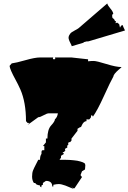

<svg xmlns="http://www.w3.org/2000/svg" viewBox="-20 -1075 752 1125"><path d="M608.4 -1054.7Q611.8 -1042.5 627.4 -1024.2Q643.1 -1005.9 643.6 -993.2Q637.2 -991.7 637.2 -983.9Q637.2 -976.1 639.2 -969.7Q642.1 -968.3 643.8 -966.6Q645.5 -964.8 647.2 -963.4Q648.9 -961.9 649.4 -960.9Q649.9 -960 651.4 -958Q652.8 -956.1 653.8 -950.7L660.2 -952.1L656.7 -939L666.5 -942.4L678.2 -933.6L683.1 -913.1L689.9 -924.8L698.7 -928.2Q700.2 -920.9 712.4 -896.5L499.5 -833Q494.6 -832 492.7 -832Q490.7 -832 490.7 -833L469.7 -827.6L470.7 -825.2L400.4 -804.2Q399.4 -810.1 392.3 -823Q385.3 -835.9 382.6 -846.9Q379.9 -857.9 386 -869.4Q392.1 -880.9 400.6 -886.5Q409.2 -892.1 422.6 -899.2Q436 -906.2 440.9 -910.2ZM223.1 -182.1Q223.1 -194.8 230.5 -194.8H239.7V-219.2H231.4L249 -240.7V-263.2H257.8Q257.8 -316.4 279.8 -340.1Q301.8 -363.8 301.8 -376Q315.4 -387.2 319.3 -411.1H267.1Q255.4 -411.1 235.4 -399.7Q215.3 -388.2 204.1 -388.2L141.6 -342.8L151.9 -354.5H141.6L132.3 -365.2Q132.3 -475.1 99.6 -550.3Q85.4 -582 71.3 -607.4Q37.6 -668.9 36.1 -689L48.8 -703.6Q73.2 -706.5 129.2 -722.4Q185.1 -738.3 214.4 -738.3H292.5Q290 -735.8 290 -731.7Q290 -727.5 296.9 -727.5Q303.7 -727.5 303.7 -731.7Q303.7 -735.8 301.8 -738.3H398.9L496.1 -727.5V-715.8Q511.7 -717.8 528.8 -717.8Q545.9 -717.8 603 -700Q660.2 -682.1 692.4 -682.1Q689 -677.7 675.8 -667Q645 -640.1 644 -626Q627.4 -597.2 589.1 -512.7Q550.8 -428.2 523.4 -390.1Q523.9 -391.1 523.9 -393.1Q523.9 -398.9 513.2 -398.9V-388.2L504.4 -376Q502.4 -375 498.5 -375L486.8 -376V-365.2Q469.7 -365.2 458 -337.9Q454.1 -328.6 452.6 -328.6Q452.6 -330.1 451.7 -331.5L434.1 -320.3V-308.6L398.9 -263.2V-251.5L389.6 -240.7Q388.7 -242.7 386.2 -242.7Q383.8 -242.7 381.6 -239.7Q379.4 -236.8 379.4 -234.1Q379.4 -231.4 381.3 -229.5L372.6 -219.2Q375 -215.8 375 -212.9Q375 -210 367.7 -206.8Q360.4 -203.6 360.4 -201.2Q360.4 -198.7 363.3 -194.8L355 -184.1H346.2L355 -173.3L337.4 -162.1V-150.9L328.6 -138.7Q342.3 -138.7 351.6 -138.7Q360.8 -138.7 373.5 -138.4Q386.2 -138.2 393.8 -137.5Q401.4 -136.7 413.3 -135.7Q425.3 -134.8 433.3 -133.1Q441.4 -131.3 450.7 -128.9Q466.3 -125.5 478 -116.2L480 -106L478 -82L460.4 -71.3L451.7 -48.8L460.4 -37.6L416.5 28.3H407.7L398.9 17.6Q398.9 20 403.3 24.4Q407.7 28.8 407.7 30.8Q404.8 29.8 387.2 22.2Q369.6 14.6 362.8 12.2Q338.4 3.4 324.7 3.4Q311 3.4 292.5 7.8V17.6H286.1Q286.1 -15.1 249 -15.1L231.4 -2.9V7.8Q222.2 9.8 222.2 16.1L223.1 22.5L214.4 17.6V11.7Q187.5 7.3 187.5 -2.9H178.7Q168 -18.1 168 -40.3Q168 -62.5 173.6 -76.4Q179.2 -90.3 190.2 -111.3Q201.2 -132.3 204.1 -138.7H214.4Q214.4 -161.6 223.1 -173.3Z"/></svg>

Font: Butcherman
Style: Regular
Weight: 400
Version: Version 001.004